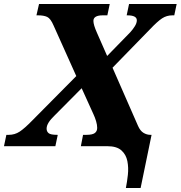

<svg xmlns="http://www.w3.org/2000/svg" viewBox="-59 -734 907 964"><path d="M573 210Q579 180 583 144Q587 108 580.5 75Q574 42 550.5 21Q527 0 480 0H347L358 -57H375Q405 -57 417 -66Q429 -75 429 -92Q429 -107 423.5 -125.5Q418 -144 410 -161L351 -291L215 -154Q196 -136 185.5 -119.5Q175 -103 175 -88Q175 -74 185 -65.5Q195 -57 228 -57H231L219 0H-39L-27 -57H-15Q15 -57 39.5 -73Q64 -89 103 -129L324 -352L210 -606Q195 -641 178 -649Q161 -657 132 -657H124L137 -714H492L480 -657H457Q410 -657 410 -629Q410 -609 428 -569L479 -453L595 -572Q607 -585 617.5 -601.5Q628 -618 628 -632Q628 -657 580 -657H577L589 -714H828L816 -657H807Q778 -657 755 -642Q732 -627 694 -587L506 -394L634 -102Q645 -77 661.5 -67Q678 -57 696 -57H702L647 210Z"/></svg>

Font: Noto Serif ExtraBold
Style: Italic
Weight: 800
Italic angle: -12°
Designer: Monotype Design Team
Foundry: Monotype Imaging Inc.
Version: Version 2.013